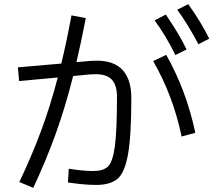

<svg xmlns="http://www.w3.org/2000/svg" viewBox="-20 -874 1040 924"><path d="M886 -854Q948 -767 987 -688L935 -661Q882 -761 833 -827ZM824 -609Q780 -700 724 -776L778 -804Q844 -707 878 -636ZM416 -581Q426 -582 445 -582Q530 -582 571 -536Q612 -490 612 -403Q612 -220 596 -131Q580 -42 545 -13Q510 16 442 16Q386 16 307 4L311 -62Q379 -51 429 -51Q476 -51 499 -72Q522 -93 532.5 -168Q543 -243 543 -408Q543 -463 519 -490Q495 -517 439 -517Q423 -517 414 -516L332 -508Q293 -354 247 -227Q201 -100 140 30L73 2Q132 -122 176.5 -241Q221 -360 258 -501L72 -484L66 -550L275 -568Q299 -666 324 -800L393 -787Q372 -678 348 -575ZM780 -610Q877 -438 920 -235L854 -217Q813 -414 717 -580Z"/></svg>

Font: PlemolJP35 Console
Style: Regular
Weight: 400
Version: v2.0.3; ttfautohint (v1.8.4.7-5d5b-dirty) -l 6 -r 45 -G 200 